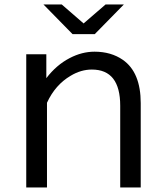

<svg xmlns="http://www.w3.org/2000/svg" viewBox="-20 -805 740 850"><path d="M301.3 -653.8 172.4 -785.2H253.4L350.1 -701.2L447.3 -785.2H528.3L399.4 -653.8ZM185.1 -564.9V-459Q230 -517.6 288.6 -547.9Q342.8 -576.2 398.4 -576.2Q471.7 -576.2 523.9 -540Q603 -484.9 603 -348.1V24.9H512.2V-336.9Q512.2 -497.1 386.7 -497.1Q338.4 -497.1 293 -469.7Q224.6 -429.7 188 -350.1V24.9H96.2V-564.9Z"/></svg>

Font: BIZ UDPGothic
Style: Regular
Weight: 400
Designer: TypeBank Co., Ltd.
Foundry: Morisawa Inc.
Version: Version 1.051